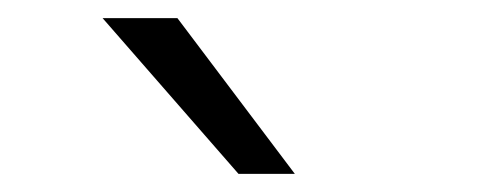

<svg xmlns="http://www.w3.org/2000/svg" viewBox="-20 -815 540 213"><path d="M176.8 -794.9 307.1 -622.1H244.6L93.8 -794.9Z"/></svg>

Font: Elshan
Style: Regular
Weight: 400
Foundry: DejaVu fonts team - Redesigned by Saber Rastikerdar (Samim font) - Edited by Jalil Hamdollahi
Version: Version 0.9.9; ttfautohint (v1.4.1.5-446e)